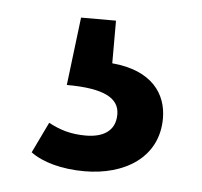

<svg xmlns="http://www.w3.org/2000/svg" viewBox="-32 -49 340 323"><g transform="rotate(5 137.5 112.5)"><path d="M152 -16H93L79 99C143 99 168 114 168 141C168 170 146 181 118 181C92 181 74 175 55 165L30 217C50 232 83 241 121 241C189 241 245 207 245 141C245 100 220 62 152 56Z"/></g></svg>

Font: Fira Math
Style: Regular
Weight: 400
Designer: Xiangdong Zeng
Foundry: Xiangdong Zeng
Version: Version 0.3.4